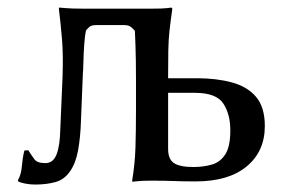

<svg xmlns="http://www.w3.org/2000/svg" viewBox="-20 -478 753 508"><path d="M199.2 -455.1H382.3Q410.6 -455.1 422.1 -456.5Q433.6 -458 433.6 -458L436 -455.1Q431.6 -424.8 428.7 -398.9Q425.8 -373 425.3 -343.8Q424.8 -314.5 424.8 -274.4V-271H501.5Q552.2 -271 593.3 -260Q634.3 -249 657.5 -221.7Q680.7 -194.3 680.7 -144.5Q680.7 -77.6 632.8 -37.8Q585 2 497.6 2Q464.4 2 440.4 1Q416.5 0 382.3 0Q355 0 342.8 1.5Q330.6 2.9 330.6 2.9L329.6 0Q336.9 -43.5 338.4 -87.4Q339.8 -131.3 339.8 -189.9V-265.1Q339.8 -321.3 338.4 -358.9Q336.9 -396.5 336.9 -396.5Q329.6 -404.8 324.2 -408.2Q318.8 -411.6 307.6 -411.6H235.4Q223.6 -411.6 218.5 -408.2Q213.4 -404.8 207.5 -397.5Q204.6 -384.8 202.9 -360.8Q201.2 -336.9 200.7 -314.2Q200.2 -291.5 199.2 -282.2L194.3 -160.2Q192.9 -114.3 186.5 -79.8Q180.2 -45.4 165 -24.4Q150.4 -2.9 126.7 3.7Q103 10.3 72.8 10.3Q59.6 10.3 46.9 7.8Q34.2 5.4 28.3 2L27.3 -1Q36.1 -16.1 37.8 -37.8Q39.6 -59.6 44.4 -79.6L54.7 -80.6Q63.5 -66.9 71 -56.6Q78.6 -46.4 100.1 -46.4Q120.6 -46.4 129.6 -69.3Q138.7 -92.3 139.6 -137.7L145.5 -274.4Q147.5 -334 144 -374.8Q140.6 -415.5 135.7 -455.1L136.7 -458Q136.7 -458 153.8 -456.5Q170.9 -455.1 199.2 -455.1ZM589.4 -133.3Q589.4 -175.8 570.8 -204.1Q552.2 -232.4 495.6 -232.4H424.8V-84Q424.8 -56.6 440.4 -46.4Q456.1 -36.1 491.7 -36.1Q518.1 -36.1 540.3 -42.5Q562.5 -48.8 575.9 -69.3Q589.4 -89.8 589.4 -133.3Z"/></svg>

Font: Kurinto Seri
Style: Regular
Weight: 400
Designer: Kurinto was developed by Clint Goss from a range of fonts that are compatible with the SIL Open Font License Version 1.1
Foundry: Clinton F. Goss
Version: Version 2.196; July 25, 2020